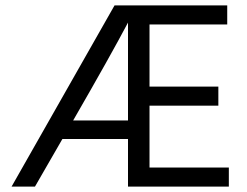

<svg xmlns="http://www.w3.org/2000/svg" viewBox="-20 -694 919 714"><path d="M456 -246V-610Q391 -487 252 -246ZM825 -674V-603H536V-372H792V-301H536V-71H831V0H456V-177H212L110 0H23L406 -674Z"/></svg>

Font: Hind Kochi
Style: Regular
Weight: 400
Designer: Dhruvi Tolia
Foundry: Indian Type Foundry
Version: Version 0.702;PS 1.0;hotconv 1.0.81;makeotf.lib2.5.63406